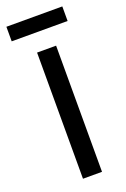

<svg xmlns="http://www.w3.org/2000/svg" viewBox="-151 -722 506 768"><g transform="rotate(-20 102.0 -338.0)"><path d="M144 0H63V-537H144ZM221 -676V-614H-17V-676Z"/></g></svg>

Font: Noto Sans Display Condensed
Style: Regular
Weight: 400
Width: 3
Designer: Monotype Design Team
Foundry: Monotype Imaging Inc.
Version: Version 1.900